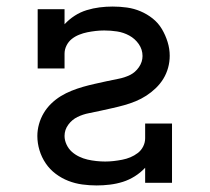

<svg xmlns="http://www.w3.org/2000/svg" viewBox="-20 -558 640 586"><path d="M275 8Q253 8 231 5Q209 2 188.5 -6Q168 -14 150 -27.5Q132 -41 119.5 -59.5Q107 -78 100.5 -99.5Q94 -121 94 -143Q94 -161 99 -179Q104 -197 113.5 -213Q123 -229 136.5 -242Q150 -255 165.5 -264.5Q181 -274 198.5 -281Q216 -288 233.5 -293Q251 -298 269 -302Q287 -306 305 -310Q323 -314 341.5 -317.5Q360 -321 376.5 -329Q393 -337 404 -353Q415 -369 415 -387Q415 -407 403.5 -423.5Q392 -440 374.5 -449.5Q357 -459 337.5 -462Q318 -465 298 -465Q285 -465 272 -463.5Q259 -462 246.5 -459.5Q234 -457 221.5 -452Q209 -447 199 -439Q189 -431 183 -419Q177 -407 177 -394V-349H95V-530H177V-484Q191 -499 208 -510Q225 -521 244.5 -527Q264 -533 284 -535.5Q304 -538 324 -538Q346 -538 367.5 -535Q389 -532 409 -523.5Q429 -515 446 -501.5Q463 -488 474 -469.5Q485 -451 491.5 -430Q498 -409 498 -388Q498 -369 493 -351Q488 -333 478.5 -317.5Q469 -302 455.5 -289Q442 -276 426.5 -266Q411 -256 394 -249Q377 -242 359 -237Q341 -232 323 -228Q305 -224 287 -220Q269 -216 251 -212.5Q233 -209 216.5 -201Q200 -193 188.5 -177.5Q177 -162 177 -143Q177 -130 183 -117Q189 -104 199 -95Q209 -86 221.5 -80Q234 -74 247 -71Q260 -68 274 -66.5Q288 -65 301 -65Q314 -65 327 -66.5Q340 -68 353 -70.5Q366 -73 378 -78Q390 -83 400.5 -91Q411 -99 417 -111Q423 -123 423 -136V-181H505V0H423V-46Q409 -31 391.5 -20Q374 -9 355 -3Q336 3 315.5 5.5Q295 8 275 8Z"/></svg>

Font: Iosevka Slab Extended
Style: Regular
Weight: 400
Width: 7
Monospace: yes
Designer: Belleve Invis
Foundry: Belleve Invis
Version: Version 11.1.1; ttfautohint (v1.8.3)